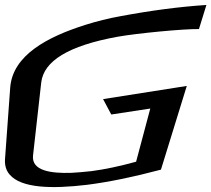

<svg xmlns="http://www.w3.org/2000/svg" viewBox="-65 -741 851 773"><path d="M736 -624 766 -721C659 -714 544 -699 421 -676C371 -667 323 -655 279 -641C127 -593 -15 -519 -24 -387L-45 -98C-46 -74 -40 -54 -26 -38C21 17 144 20 286 3C372 -8 470 -28 583 -58L687 -395L350 -342L383 -280L540 -304L483 -90C418 -72 357 -59 303 -52C273 -49 245 -46 220 -45C143 -43 61 -52 68 -115L101 -409C111 -495 210 -557 408 -593C486 -607 674 -625 736 -624Z"/></svg>

Font: Gamestation Warped
Style: Italic
Weight: 400
Designer: Jonas Hecksher
Foundry: Jonas Hecksher, Playtypeª, e-types AS
Version: Version 1.003